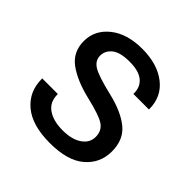

<svg xmlns="http://www.w3.org/2000/svg" viewBox="-148 -651 789 789"><g transform="rotate(45 246.5 -256.5)"><path d="M39.1 -151.4H129.9V-148.9Q129.9 -104.5 162.6 -82Q195.3 -59.6 249 -59.6Q302.7 -59.6 333.7 -81.1Q364.7 -102.5 364.7 -136.7Q364.7 -170.9 339.8 -189.2Q314.9 -207.5 231.9 -227.1Q148.9 -246.6 100.1 -282Q51.3 -317.4 51.3 -380.9Q51.3 -444.3 103.8 -486.3Q156.2 -528.3 244.1 -528.3Q332 -528.3 385.7 -486.6Q439.5 -444.8 439.5 -373.5V-371.1H349.1V-375.5Q349.1 -412.1 323.5 -433.1Q297.9 -454.1 244.1 -454.1Q190.4 -454.1 165.8 -434.6Q141.1 -415 141.1 -385.7Q141.1 -356.4 169.4 -339.4Q197.8 -322.3 280.8 -302.7Q363.8 -283.2 408.9 -246.6Q454.1 -210 454.1 -141.6Q454.1 -73.2 402.8 -29.3Q351.6 14.6 249 14.6Q146.5 14.6 92.8 -30Q39.1 -74.7 39.1 -148.9Z"/></g></svg>

Font: RobotoFlex
Style: Regular
Weight: 400
Designer: Berlow after Robertson
Foundry: Google
Version: Version 2.136